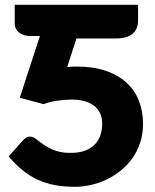

<svg xmlns="http://www.w3.org/2000/svg" viewBox="-20 -748 628 776"><path d="M538 -664.5Q538 -648.5 533 -635.5Q528 -622.5 517.2 -612.8Q506.5 -603 489 -597.8Q471.5 -592.5 447 -592.5H289L251.5 -477Q261.5 -478 270.8 -478.5Q280 -479 289 -479Q358 -479 408.5 -461.5Q459 -444 492.2 -413Q525.5 -382 541.8 -339.8Q558 -297.5 558 -248Q558 -205.5 546 -170Q534 -134.5 513.5 -106.2Q493 -78 465.8 -56.8Q438.5 -35.5 408 -21.2Q377.5 -7 345.2 0Q313 7 283 7Q238.5 7 201.2 0Q164 -7 131.8 -22Q99.5 -37 71 -60.2Q42.5 -83.5 15 -116L73 -181Q81.5 -190.5 88 -193.2Q94.5 -196 100.5 -196Q115 -196 128 -184.5Q143.5 -172 158.5 -162Q173.5 -152 189.5 -144.8Q205.5 -137.5 223.8 -133.8Q242 -130 265 -130Q301 -130 325.5 -139.8Q350 -149.5 365 -166Q380 -182.5 386.5 -203.8Q393 -225 393 -248Q393 -274.5 383.2 -293Q373.5 -311.5 356.5 -323.2Q339.5 -335 317.2 -340.2Q295 -345.5 270.5 -345.5Q239.5 -345.5 209.2 -340.8Q179 -336 156 -327L60 -353L141.5 -603Q136 -602.5 131.2 -602.5Q126.5 -602.5 121 -602.5H103.5Q86 -602.5 73.8 -607.2Q61.5 -612 54 -619Q46.5 -626 43 -634.8Q39.5 -643.5 39.5 -651.5V-728.5H538Z"/></svg>

Font: Lato ExtraBold
Style: Regular
Weight: 800
Designer: Lukasz Dziedzic with Adam Twardoch and Botio Nikoltchev
Foundry: tyPoland Lukasz Dziedzic
Version: Version 2.015; 2015-08-06; http://www.latofonts.com/